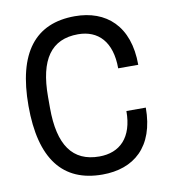

<svg xmlns="http://www.w3.org/2000/svg" viewBox="-80 -767 753 848"><g transform="rotate(-10 296.0 -343.0)"><path d="M312 -698C134 -698 42 -581 42 -343C42 -105 134 12 312 12C452 12 551 -69 551 -246H464C464 -127 404 -69 312 -69C192 -69 134 -151 134 -318V-368C134 -535 192 -617 312 -617C402 -617 461 -558 461 -438H551C551 -613 452 -698 312 -698Z"/></g></svg>

Font: Archivo Narrow
Style: Regular
Weight: 400
Designer: Hector Gatti
Foundry: Omnibus-Type
Version: Version 1.003;PS 001.003;hotconv 1.0.70;makeotf.lib2.5.58329